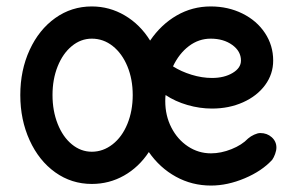

<svg xmlns="http://www.w3.org/2000/svg" viewBox="-20 -547 921 596"><path d="M838 -89Q838 -80 834 -69Q830 -58 825 -51Q793 -16 739.5 6.5Q686 29 635 29Q576 29 526 1.5Q476 -26 442 -75Q411 -28 365 -2Q319 24 265 24Q202 24 151.5 -12Q101 -48 72 -111.5Q43 -175 43 -252Q43 -329 72 -392Q101 -455 151.5 -491Q202 -527 265 -527Q320 -527 367.5 -499Q415 -471 446 -421Q480 -471 528.5 -499Q577 -527 634 -527Q688 -527 732.5 -505Q777 -483 802.5 -444.5Q828 -406 828 -359Q828 -317 803 -283Q778 -249 734.5 -229.5Q691 -210 638 -210Q600 -210 562 -221Q524 -232 494 -252Q493 -246 493 -233Q493 -188 512 -151Q531 -114 563.5 -92.5Q596 -71 635 -71Q666 -71 698.5 -84Q731 -97 750 -117Q758 -124 769 -129Q780 -134 788 -134Q809 -134 823.5 -121Q838 -108 838 -89ZM392 -252Q392 -301 375.5 -341Q359 -381 330 -404Q301 -427 265 -427Q231 -427 203 -404Q175 -381 159 -341Q143 -301 143 -252Q143 -203 159 -162.5Q175 -122 203 -99Q231 -76 265 -76Q300 -76 329.5 -99Q359 -122 375.5 -162.5Q392 -203 392 -252ZM517 -341Q542 -325 574.5 -315Q607 -305 638 -305Q676 -305 702 -320.5Q728 -336 728 -359Q728 -388 701 -407.5Q674 -427 634 -427Q597 -427 566.5 -404Q536 -381 517 -341Z"/></svg>

Font: Tsukimi Rounded SemiBold
Style: Regular
Weight: 600
Designer: Takashi Funayama
Foundry: Takashi Funayama
Version: Version 1.032; ttfautohint (v1.8.3)